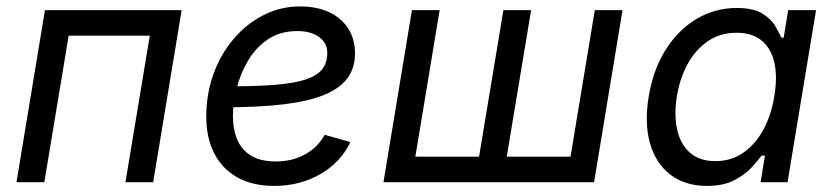

<svg xmlns="http://www.w3.org/2000/svg" viewBox="-20 -578 2641 609"><path d="M556.2 -545.9 465.8 0H377.9L455.1 -464.8H197.8L120.6 0H32.2L122.6 -545.9Z M849.6 11.7Q782.2 11.7 734.1 -14.6Q686 -41 660.2 -90.3Q634.3 -139.6 634.3 -208.5Q634.3 -280.3 657.2 -343.5Q680.2 -406.7 721.2 -454.8Q762.2 -502.9 816.2 -530.3Q870.1 -557.6 932.1 -557.6Q984.9 -557.6 1023.9 -539.3Q1063 -521 1084.5 -487.5Q1106 -454.1 1106 -408.7Q1106 -362.8 1082.3 -330.3Q1058.6 -297.9 1008.8 -277.3Q959 -256.8 881.1 -247.3Q803.2 -237.8 695.3 -237.8L707 -304.2Q796.4 -304.2 856.4 -309.3Q916.5 -314.5 951.9 -326.7Q987.3 -338.9 1002.7 -359.4Q1018.1 -379.9 1018.1 -410.6Q1018.1 -441.9 991.9 -460.7Q965.8 -479.5 923.3 -479.5Q868.2 -479.5 829.3 -452.9Q790.5 -426.3 766.1 -384.5Q741.7 -342.8 730.2 -296.1Q718.8 -249.5 718.8 -209Q718.8 -168.9 731.9 -136.5Q745.1 -104 775.1 -85Q805.2 -65.9 855 -65.9Q907.2 -65.9 948 -88.6Q988.8 -111.3 1009.8 -150.4L1091.3 -127.4Q1061 -63 995.8 -25.6Q930.7 11.7 849.6 11.7Z M1286.6 -545.9H1374.5L1297.4 -81.1H1499.5L1576.7 -545.9H1664.6L1587.4 -81.1H1789.6L1866.7 -545.9H1954.6L1864.3 0H1196.3Z M2221.7 11.7Q2153.8 11.7 2107.4 -23.2Q2061 -58.1 2042.2 -121.8Q2023.4 -185.5 2037.6 -272Q2052.2 -358.9 2092.3 -421.6Q2132.3 -484.4 2190.4 -518.6Q2248.5 -552.7 2316.4 -552.7Q2369.1 -552.7 2397.5 -535.4Q2425.8 -518.1 2438.7 -495.8Q2451.7 -473.6 2458.5 -458.5H2465.8L2480 -545.9H2568.4L2478 0H2392.6L2406.2 -84.5H2396Q2383.8 -68.4 2362.8 -45.7Q2341.8 -22.9 2307.6 -5.6Q2273.4 11.7 2221.7 11.7ZM2249 -66.9Q2298.8 -66.9 2337.2 -93.3Q2375.5 -119.6 2400.9 -166Q2426.3 -212.4 2436 -272.9Q2446.3 -333.5 2436.3 -378.7Q2426.3 -423.8 2396.2 -449Q2366.2 -474.1 2316.4 -474.1Q2264.2 -474.1 2224.9 -447Q2185.5 -419.9 2160.9 -374.5Q2136.2 -329.1 2127 -272.9Q2117.7 -215.8 2127.4 -168.9Q2137.2 -122.1 2167.5 -94.5Q2197.8 -66.9 2249 -66.9Z"/></svg>

Font: Inter Variable
Style: Italic
Weight: 400
Italic angle: -9.39999°
Designer: Rasmus Andersson
Foundry: rsms
Version: Version 4.001;git-9221beed3